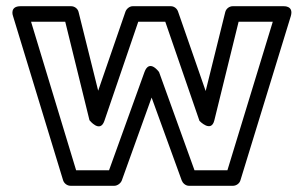

<svg xmlns="http://www.w3.org/2000/svg" viewBox="-20 -573 982 618"><path d="M670 -186 748 -503H858L712 -25H606L492 -341C492 -341 461 -385 445 -341L331 -25H225L80 -503H190L268 -186C268 -186 302 -143 316 -184L425 -503H512L622 -184C622 -184 660 -144 670 -186ZM642 -280 553 -536C550 -545 541 -553 530 -553H407C398 -553 388 -546 384 -536L296 -281L233 -534C231 -544 221 -553 209 -553H46C11 -553 21 -523 22 -521L183 7C186 17 196 25 207 25H348C357 25 368 18 372 8L468 -259L565 8C568 16 577 25 588 25H730C740 25 751 18 754 7L916 -521C926 -555 894 -553 892 -553H729C719 -553 708 -546 705 -534Z"/></svg>

Font: Asimov
Style: XWidOu
Weight: 500
Designer: Google
Version: Version 2.000980; 2014